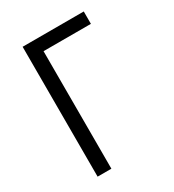

<svg xmlns="http://www.w3.org/2000/svg" viewBox="-178 -838 855 941"><g transform="rotate(-30 250.0 -367.5)"><path d="M96 0V-735H442V-665H174V0Z"/></g></svg>

Font: Iosevka Fixed
Style: Regular
Weight: 400
Monospace: yes
Designer: Belleve Invis
Foundry: Belleve Invis
Version: Version 33.2.4